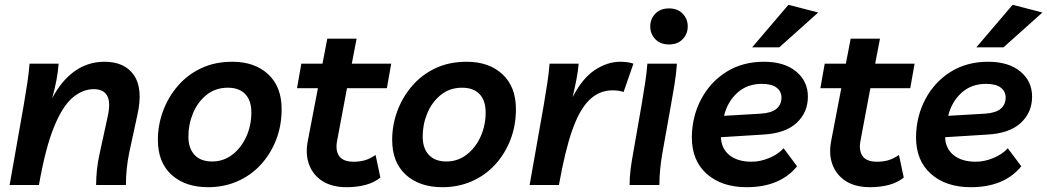

<svg xmlns="http://www.w3.org/2000/svg" viewBox="-20 -770 4358 799"><path d="M20 0 79 -334Q88 -387 94 -427Q100 -467 103 -505H224Q219 -438 197 -361Q236 -435 291 -474Q346 -513 415 -513Q499 -513 537.5 -457Q576 -401 552 -293L518 -136Q511 -102 507.5 -68Q504 -34 504 0H380Q380 -64 394 -128L429 -289Q441 -346 425.5 -372.5Q410 -399 370 -399Q324 -399 282 -363.5Q240 -328 204.5 -241Q169 -154 142 0Z M947 -513Q1040 -513 1096 -461Q1152 -409 1152 -316Q1152 -247 1129 -188Q1106 -129 1065 -84.5Q1024 -40 968 -15.5Q912 9 846 9Q751 9 694 -42.5Q637 -94 637 -188Q637 -250 658.5 -308Q680 -366 720 -412.5Q760 -459 817 -486Q874 -513 947 -513ZM863 -98Q910 -98 947 -126.5Q984 -155 1005 -201.5Q1026 -248 1026 -302Q1026 -352 1000.5 -378.5Q975 -405 928 -405Q877 -405 840 -375.5Q803 -346 783.5 -299.5Q764 -253 764 -202Q764 -153 789.5 -125.5Q815 -98 863 -98Z M1423 9Q1362 9 1322.5 -16Q1283 -41 1266.5 -84.5Q1250 -128 1261 -184L1303 -403H1216L1234 -505H1322L1342 -609H1464L1444 -505H1608L1590 -403H1424L1383 -185Q1375 -144 1391.5 -120.5Q1408 -97 1452 -97Q1477 -97 1498 -103Q1519 -109 1543 -125L1563 -31Q1537 -10 1501 -0.5Q1465 9 1423 9Z M1922 -513Q2015 -513 2071 -461Q2127 -409 2127 -316Q2127 -247 2104 -188Q2081 -129 2040 -84.5Q1999 -40 1943 -15.5Q1887 9 1821 9Q1726 9 1669 -42.5Q1612 -94 1612 -188Q1612 -250 1633.5 -308Q1655 -366 1695 -412.5Q1735 -459 1792 -486Q1849 -513 1922 -513ZM1838 -98Q1885 -98 1922 -126.5Q1959 -155 1980 -201.5Q2001 -248 2001 -302Q2001 -352 1975.5 -378.5Q1950 -405 1903 -405Q1852 -405 1815 -375.5Q1778 -346 1758.5 -299.5Q1739 -253 1739 -202Q1739 -153 1764.5 -125.5Q1790 -98 1838 -98Z M2575 -387Q2557 -394 2529 -394Q2474 -394 2433 -354.5Q2392 -315 2361.5 -228.5Q2331 -142 2306 0H2184L2243 -334Q2252 -387 2258 -427Q2264 -467 2267 -505H2388Q2386 -477 2379 -440.5Q2372 -404 2363 -366Q2404 -445 2456 -479Q2508 -513 2561 -513Q2577 -513 2591 -511Q2605 -509 2616 -505Z M2600 0Q2600 -31 2604 -63.5Q2608 -96 2614 -128L2650 -334Q2659 -387 2665 -427Q2671 -467 2674 -505H2797Q2794 -462 2786.5 -416Q2779 -370 2772 -332L2737 -136Q2731 -102 2727.5 -68Q2724 -34 2724 0ZM2764 -585Q2728 -585 2707 -607Q2686 -629 2686 -660Q2686 -691 2707 -713Q2728 -735 2764 -735Q2800 -735 2821 -713Q2842 -691 2842 -660Q2842 -629 2821 -607Q2800 -585 2764 -585Z M3087 9Q2984 9 2921.5 -46Q2859 -101 2859 -199Q2860 -286 2898 -357.5Q2936 -429 3003 -471Q3070 -513 3159 -513Q3244 -513 3293 -472.5Q3342 -432 3342 -368Q3342 -302 3295 -258.5Q3248 -215 3156 -210L2980 -199Q2982 -151 3016 -124Q3050 -97 3108 -97Q3143 -97 3180 -112Q3217 -127 3241 -153L3297 -78Q3226 9 3087 9ZM3150 -421Q3089 -421 3048 -383.5Q3007 -346 2993 -288L3146 -297Q3191 -300 3211.5 -317.5Q3232 -335 3232 -364Q3232 -390 3211.5 -405.5Q3191 -421 3150 -421ZM3110 -573 3261 -750 3385 -718 3223 -573Z M3601 9Q3540 9 3500.5 -16Q3461 -41 3444.5 -84.5Q3428 -128 3439 -184L3481 -403H3394L3412 -505H3500L3520 -609H3642L3622 -505H3786L3768 -403H3602L3561 -185Q3553 -144 3569.5 -120.5Q3586 -97 3630 -97Q3655 -97 3676 -103Q3697 -109 3721 -125L3741 -31Q3715 -10 3679 -0.5Q3643 9 3601 9Z M4020 9Q3917 9 3854.5 -46Q3792 -101 3792 -199Q3793 -286 3831 -357.5Q3869 -429 3936 -471Q4003 -513 4092 -513Q4177 -513 4226 -472.5Q4275 -432 4275 -368Q4275 -302 4228 -258.5Q4181 -215 4089 -210L3913 -199Q3915 -151 3949 -124Q3983 -97 4041 -97Q4076 -97 4113 -112Q4150 -127 4174 -153L4230 -78Q4159 9 4020 9ZM4083 -421Q4022 -421 3981 -383.5Q3940 -346 3926 -288L4079 -297Q4124 -300 4144.5 -317.5Q4165 -335 4165 -364Q4165 -390 4144.5 -405.5Q4124 -421 4083 -421ZM4043 -573 4194 -750 4318 -718 4156 -573Z"/></svg>

Font: Livvic SemiBold
Style: Italic
Weight: 600
Italic angle: -10°
Designer: Jacques Le Bailly, Baron von Fonthausen
Version: Version 1.001; ttfautohint (v1.8.2)